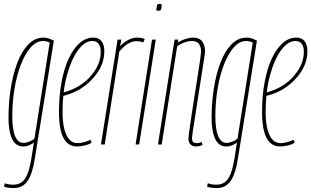

<svg xmlns="http://www.w3.org/2000/svg" viewBox="-27 -730 1573 970"><path d="M-7 213 -3 196Q9 200 19.5 201.5Q30 203 41 203Q66 203 83.5 190Q101 177 112.5 147Q124 117 132 68L144 -10Q135 -3 125.5 1.5Q116 6 107 8Q98 10 88 10Q65 10 48.5 -7Q32 -24 24 -57Q16 -90 16 -136Q16 -210 27 -281.5Q38 -353 60 -411.5Q82 -470 115.5 -505Q149 -540 193 -540Q199 -540 205.5 -539Q212 -538 218.5 -536Q225 -534 231.5 -531Q238 -528 245 -525L149 71Q137 149 112 184.5Q87 220 43 220Q29 220 16.5 218.5Q4 217 -7 213ZM224 -515Q215 -519 206.5 -521Q198 -523 192 -523Q157 -523 128.5 -491Q100 -459 79 -405Q58 -351 46.5 -283Q35 -215 35 -143Q35 -76 49.5 -42Q64 -8 91 -8Q100 -8 110.5 -11Q121 -14 131 -19Q141 -24 147 -30Z M290 -262Q310 -267 330 -275Q350 -283 369 -294Q418 -323 450 -370Q482 -417 482 -468Q482 -495 471 -509Q460 -523 440 -523Q401 -523 366.5 -475.5Q332 -428 310.5 -347Q289 -266 289 -164Q289 -115 297.5 -80Q306 -45 322.5 -26Q339 -7 363 -7Q374 -7 385 -9Q396 -11 407 -14.5Q418 -18 430 -24L436 -9Q422 0 401 5Q380 10 362 10Q331 10 310.5 -10Q290 -30 280.5 -68.5Q271 -107 271 -163Q271 -247 284 -316Q297 -385 320.5 -435Q344 -485 375.5 -512.5Q407 -540 443 -540Q463 -540 475.5 -531.5Q488 -523 494 -507.5Q500 -492 500 -472Q500 -411 462.5 -359Q425 -307 369 -275Q349 -264 328 -256.5Q307 -249 287 -244Z M586 -530 580 -497Q592 -510 606 -519.5Q620 -529 635 -534.5Q650 -540 665 -540Q676 -540 685.5 -538.5Q695 -537 704 -533L697 -516Q688 -519 679.5 -520.5Q671 -522 662 -522Q642 -522 621 -510Q600 -498 576 -470L502 0H483L567 -530Z M658 0 741 -530H760L676 0ZM780 -710Q785 -710 788 -709Q791 -708 790 -702Q789 -690 787.5 -684.5Q786 -679 783 -677.5Q780 -676 773 -676Q769 -676 765.5 -677Q762 -678 763 -684Q765 -696 766 -701.5Q767 -707 770 -708.5Q773 -710 780 -710Z M855 -530H874L871 -515Q882 -522 895 -527.5Q908 -533 922 -536.5Q936 -540 948 -540Q981 -540 995 -520Q1009 -500 1009 -471Q1009 -465 1004 -432.5Q999 -400 991.5 -352.5Q984 -305 976 -252.5Q968 -200 960.5 -152.5Q953 -105 948 -72Q943 -39 943 -31Q943 -20 948 -13.5Q953 -7 967 -7Q972 -7 977.5 -8Q983 -9 992 -13L996 2Q986 7 978 8.5Q970 10 962 10Q952 10 943.5 5.5Q935 1 930 -7.5Q925 -16 925 -28Q925 -37 929.5 -71Q934 -105 941.5 -153Q949 -201 957 -253Q965 -305 972.5 -352Q980 -399 984.5 -430.5Q989 -462 989 -468Q989 -491 979 -507Q969 -523 940 -523Q931 -523 917.5 -519.5Q904 -516 891 -510Q878 -504 868 -496L790 0H771Z M1019 213 1023 196Q1035 200 1045.5 201.5Q1056 203 1067 203Q1092 203 1109.5 190Q1127 177 1138.5 147Q1150 117 1158 68L1170 -10Q1161 -3 1151.5 1.5Q1142 6 1133 8Q1124 10 1114 10Q1091 10 1074.5 -7Q1058 -24 1050 -57Q1042 -90 1042 -136Q1042 -210 1053 -281.5Q1064 -353 1086 -411.5Q1108 -470 1141.5 -505Q1175 -540 1219 -540Q1225 -540 1231.5 -539Q1238 -538 1244.5 -536Q1251 -534 1257.5 -531Q1264 -528 1271 -525L1175 71Q1163 149 1138 184.5Q1113 220 1069 220Q1055 220 1042.5 218.5Q1030 217 1019 213ZM1250 -515Q1241 -519 1232.5 -521Q1224 -523 1218 -523Q1183 -523 1154.5 -491Q1126 -459 1105 -405Q1084 -351 1072.5 -283Q1061 -215 1061 -143Q1061 -76 1075.5 -42Q1090 -8 1117 -8Q1126 -8 1136.5 -11Q1147 -14 1157 -19Q1167 -24 1173 -30Z M1316 -262Q1336 -267 1356 -275Q1376 -283 1395 -294Q1444 -323 1476 -370Q1508 -417 1508 -468Q1508 -495 1497 -509Q1486 -523 1466 -523Q1427 -523 1392.5 -475.5Q1358 -428 1336.5 -347Q1315 -266 1315 -164Q1315 -115 1323.5 -80Q1332 -45 1348.5 -26Q1365 -7 1389 -7Q1400 -7 1411 -9Q1422 -11 1433 -14.5Q1444 -18 1456 -24L1462 -9Q1448 0 1427 5Q1406 10 1388 10Q1357 10 1336.5 -10Q1316 -30 1306.5 -68.5Q1297 -107 1297 -163Q1297 -247 1310 -316Q1323 -385 1346.5 -435Q1370 -485 1401.5 -512.5Q1433 -540 1469 -540Q1489 -540 1501.5 -531.5Q1514 -523 1520 -507.5Q1526 -492 1526 -472Q1526 -411 1488.5 -359Q1451 -307 1395 -275Q1375 -264 1354 -256.5Q1333 -249 1313 -244Z"/></svg>

Font: Georama
Style: Italic
Weight: 400
Width: 2
Italic angle: -9°
Designer: Jean-Baptiste Levee
Foundry: Production Type
Version: Version 1.000